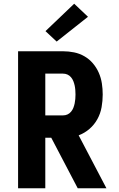

<svg xmlns="http://www.w3.org/2000/svg" viewBox="-20 -1010 640 1030"><path d="M77 0V-735H318Q348 -735 377.5 -729Q407 -723 433 -708Q459 -693 478.5 -670Q498 -647 510 -619.5Q522 -592 526.5 -562.5Q531 -533 531 -503Q531 -469 525 -435Q519 -401 502.5 -371Q486 -341 460 -318.5Q434 -296 402 -284L551 0H397L255 -271H223V0ZM223 -391H318Q331 -391 342 -396Q353 -401 361 -410.5Q369 -420 373.5 -431.5Q378 -443 380.5 -455Q383 -467 384 -479Q385 -491 385 -503Q385 -515 384 -527.5Q383 -540 380.5 -551.5Q378 -563 373.5 -574.5Q369 -586 361 -595.5Q353 -605 342 -610Q331 -615 318 -615H223ZM284 -787 224 -843 378 -990 452 -920Z"/></svg>

Font: Iosevka SS04 Heavy Extended
Style: Regular
Weight: 900
Width: 7
Monospace: yes
Designer: Belleve Invis
Foundry: Belleve Invis
Version: Version 19.0.0; ttfautohint (v1.8.4)